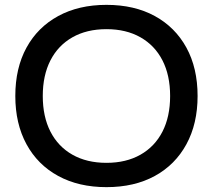

<svg xmlns="http://www.w3.org/2000/svg" viewBox="-20 -760 876 790"><path d="M418 10Q304 10 219.5 -36Q135 -82 89 -166.5Q43 -251 43 -365Q43 -480 89 -564Q135 -648 219.5 -694Q304 -740 418 -740Q533 -740 617 -694Q701 -648 747 -564Q793 -480 793 -365Q793 -251 747 -166.5Q701 -82 617 -36Q533 10 418 10ZM418 -90Q499 -90 558 -123.5Q617 -157 648.5 -218.5Q680 -280 680 -365Q680 -450 648.5 -511.5Q617 -573 558 -606.5Q499 -640 418 -640Q337 -640 278 -606.5Q219 -573 187.5 -511.5Q156 -450 156 -365Q156 -280 187.5 -218.5Q219 -157 278 -123.5Q337 -90 418 -90Z"/></svg>

Font: M PLUS 1 Medium
Style: Regular
Weight: 500
Designer: Coji Morishita
Foundry: UNDERFOREST DESIGN
Version: Version 1.001